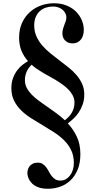

<svg xmlns="http://www.w3.org/2000/svg" viewBox="-20 -853 587 1178"><path d="M311 -833Q355.5 -833 389.9 -818.6Q424.3 -804.2 447.3 -780.8Q470.2 -757.3 482.2 -728.3Q494.1 -699.2 494.1 -669.9Q494.1 -655.8 490.7 -640.9Q487.3 -626 479 -614Q470.7 -602.1 457.3 -594.5Q443.8 -586.9 423.8 -586.9Q408.2 -586.9 397 -592.3Q385.7 -597.7 377.9 -606.2Q370.1 -614.7 366.5 -625.5Q362.8 -636.2 362.8 -647Q362.8 -663.1 366.7 -676Q370.6 -689 375 -700.7Q379.4 -712.4 383.3 -723.4Q387.2 -734.4 387.2 -747.1Q387.2 -758.3 381.8 -770Q376.5 -781.7 366 -791.3Q355.5 -800.8 340.1 -806.9Q324.7 -813 305.2 -813Q282.2 -813 261.5 -806.2Q240.7 -799.3 224.9 -785.2Q209 -771 199.5 -749.3Q189.9 -727.5 189.9 -698.2Q189.9 -661.1 203.1 -631.1Q216.3 -601.1 238 -575.4Q259.8 -549.8 287.4 -527.3Q314.9 -504.9 343.5 -483.4Q372.1 -461.9 399.7 -439.9Q427.2 -418 449 -392.8Q470.7 -367.7 483.9 -338.4Q497.1 -309.1 497.1 -272.9Q497.1 -239.7 487.3 -212.2Q477.5 -184.6 462.6 -162.6Q447.8 -140.6 429.9 -124.3Q412.1 -107.9 396 -96.2Q429.7 -60.1 451.4 -14.2Q473.1 31.7 473.1 92.8Q473.1 147 456.8 186.8Q440.4 226.6 413.1 252.9Q385.7 279.3 349.4 292.2Q313 305.2 272.9 305.2Q245.6 305.2 225.8 299.6Q206.1 293.9 192.1 284.9Q178.2 275.9 169.7 264.9Q161.1 253.9 156.2 243.4Q151.4 232.9 149.7 223.9Q147.9 214.8 147.9 210Q147.9 199.7 150.9 188.5Q153.8 177.2 161.1 167.5Q168.5 157.7 180.9 151.4Q193.4 145 211.9 145Q230 145 242.2 153.1Q254.4 161.1 263.4 173.3Q272.5 185.5 280 200Q287.6 214.4 296.9 226.6Q306.2 238.8 318.8 246.8Q331.5 254.9 351.1 254.9Q368.7 254.9 383.5 246.6Q398.4 238.3 409.4 223.9Q420.4 209.5 426.8 189.7Q433.1 169.9 433.1 147Q433.1 102.5 416.7 68.6Q400.4 34.7 373.3 7.8Q346.2 -19 311.8 -41.3Q277.3 -63.5 241.5 -84.7Q205.6 -106 171.1 -127.7Q136.7 -149.4 109.6 -176Q82.5 -202.6 66.2 -235.6Q49.8 -268.6 49.8 -312Q49.8 -347.7 60.3 -375Q70.8 -402.3 86.2 -422.4Q101.6 -442.4 119.4 -456.1Q137.2 -469.7 151.9 -478Q127.4 -504.9 112.3 -540Q97.2 -575.2 97.2 -623Q97.2 -672.4 114.7 -711.4Q132.3 -750.5 161.9 -777.6Q191.4 -804.7 230 -818.8Q268.6 -833 311 -833ZM234.9 -412.1Q218.3 -421.9 202.9 -432.6Q187.5 -443.4 173.8 -456.1Q166.5 -448.7 159.2 -439.5Q151.9 -430.2 146 -418.5Q140.1 -406.7 136.5 -392.6Q132.8 -378.4 132.8 -360.8Q132.8 -335.4 144 -314Q155.3 -292.5 174.1 -272.9Q192.9 -253.4 217.5 -235.4Q242.2 -217.3 269.5 -198.5Q296.9 -179.7 324.7 -159.2Q352.5 -138.7 377.9 -115.2Q389.2 -124 399.9 -134.8Q410.6 -145.5 418.9 -158.9Q427.2 -172.4 432.1 -188.7Q437 -205.1 437 -224.1Q437 -246.6 427 -266.1Q417 -285.6 400.4 -303Q383.8 -320.3 362.5 -335.4Q341.3 -350.6 318.8 -364Q296.4 -377.4 274.4 -389.2Q252.4 -400.9 234.9 -412.1Z"/></svg>

Font: Henny Penny
Style: Regular
Weight: 400
Version: Version 1.001